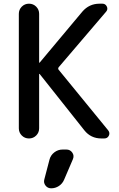

<svg xmlns="http://www.w3.org/2000/svg" viewBox="-20 -750 644 1040"><path d="M82 -55V-675Q82 -698 98 -714Q114 -730 137 -730Q160 -730 176 -714Q192 -698 192 -675V-411Q192 -410 193 -410L195 -411L426 -687Q463 -730 519 -730H535Q551 -730 558.5 -715Q566 -700 555 -687L298 -386Q293 -379 297 -373L566 -44Q577 -30 569.5 -15Q562 0 545 0H529Q472 0 437 -44L195 -349Q194 -350 193 -350Q192 -350 192 -349V-55Q192 -32 176 -16Q160 0 137 0Q114 0 98 -16Q82 -32 82 -55ZM319 60H340Q360 60 371.5 76.5Q383 93 375 112L327 224Q318 245 299 257.5Q280 270 257 270Q238 270 226.5 255Q215 240 220 222L248 115Q254 91 274 75.5Q294 60 319 60Z"/></svg>

Font: Rounded Mplus 1c Medium
Style: Regular
Weight: 500
Version: Version 1.059.20150529